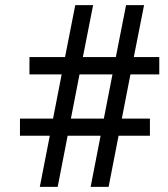

<svg xmlns="http://www.w3.org/2000/svg" viewBox="-20 -731 656 751"><path d="M373.5 -200.2H244.6L205.6 0H135.7L174.8 -200.2H58.1V-267.1H187.5L221.2 -439.9H95.2V-507.8H234.4L274.4 -710.9H344.2L304.2 -507.8H433.1L473.1 -710.9H543.5L503.4 -507.8H603V-439.9H490.2L456.5 -267.1H566.4V-200.2H443.8L404.8 0H334.5ZM257.3 -267.1H386.2L419.9 -439.9H291Z"/></svg>

Font: Roboto
Style: Regular
Weight: 400
Designer: Google
Version: Version 2.134; 2016; ttfautohint (v1.6)